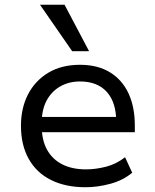

<svg xmlns="http://www.w3.org/2000/svg" viewBox="-20 -777 652 806"><path d="M339 9Q255 9 194 -21.5Q133 -52 100.5 -110Q68 -168 68 -249Q68 -323 97.5 -380.5Q127 -438 182.5 -471.5Q238 -505 316 -505Q390 -505 441.5 -473.5Q493 -442 519.5 -385Q546 -328 546 -250V-222H135V-286H487L468 -265Q468 -347 428.5 -391Q389 -435 316 -435Q269 -435 232.5 -414Q196 -393 175.5 -354.5Q155 -316 155 -260V-250Q155 -189 177.5 -148.5Q200 -108 241.5 -87Q283 -66 341 -66Q381 -66 424.5 -77Q468 -88 505 -117L535 -52Q497 -20 443.5 -5.5Q390 9 339 9ZM283 -562 148 -757H251L354 -562Z"/></svg>

Font: Nunito Sans 7pt
Style: Regular
Weight: 400
Designer: Vernon Adams
Foundry: Vernon Adams
Version: Version 3.101;gftools[0.9.27]